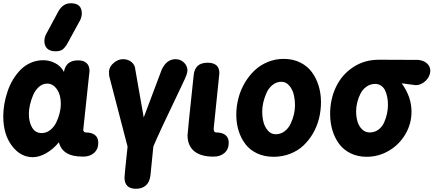

<svg xmlns="http://www.w3.org/2000/svg" viewBox="-29 -963 2705 1190"><path d="M455.1 -588.9Q489.7 -588.9 507.8 -571.8Q525.9 -554.7 525.9 -522L522 -487.8Q515.1 -418 486.8 -157.2Q487.8 -151.4 491.9 -146.7Q496.1 -142.1 502 -142.1Q540 -142.1 560.1 -125.7Q580.1 -109.4 580.1 -78.1Q580.1 -38.1 553.7 -15.1Q527.3 7.8 486.8 7.8Q419.9 7.8 383.8 -14.4Q347.7 -36.6 335.9 -81.1Q301.3 -38.6 257.8 -13.7Q214.4 11.2 173.8 11.2Q98.1 11.2 44.7 -59.6Q-8.8 -130.4 -8.8 -242.2Q-8.8 -279.3 -2 -318.6Q4.9 -357.9 18.1 -397Q31.2 -436 52.2 -470.7Q73.2 -505.4 99.9 -532Q126.5 -558.6 162.4 -574.2Q198.2 -589.8 238.8 -589.8Q277.8 -589.8 313.2 -571.5Q348.6 -553.2 367.2 -517.1Q378.9 -588.9 455.1 -588.9ZM229 -138.2Q258.3 -138.2 282.2 -157Q306.2 -175.8 319.8 -204.3Q333.5 -232.9 340.8 -262.5Q348.1 -292 348.1 -317.9Q348.1 -375.5 323.5 -410.2Q298.8 -444.8 264.2 -444.8Q235.4 -444.8 212.4 -424.6Q189.5 -404.3 176.5 -374Q163.6 -343.8 156.7 -313.2Q149.9 -282.7 149.9 -257.8Q149.9 -206.1 170.2 -172.1Q190.4 -138.2 229 -138.2ZM467.8 -837.9 394 -703.1Q386.7 -689 382.1 -681.9Q377.4 -674.8 368.2 -664.6Q358.9 -654.3 346.2 -649.7Q333.5 -645 316.9 -645Q281.2 -645 263.7 -662.1Q246.1 -679.2 246.1 -708Q246.1 -733.4 258.8 -754.9L332 -891.1Q360.4 -942.9 410.2 -942.9Q478 -942.9 478 -879.9Q478 -859.4 467.8 -837.9Z M761.7 -54.2 647.5 -493.2Q646.5 -496.1 646.5 -522Q649.9 -552.2 677 -574.2Q704.1 -596.2 733.4 -596.2Q765.6 -596.2 786.9 -577.9Q808.1 -559.6 809.6 -532.2L861.8 -234.9L973.6 -532.2Q1003.9 -596.2 1059.6 -596.2Q1088.9 -596.2 1110.8 -575.7Q1132.8 -555.2 1132.8 -524.9Q1131.8 -512.7 1126.2 -496.8Q1120.6 -481 1098.6 -435.1Q950.7 -127 921.4 -55.2L903.8 121.1Q899.4 164.1 876 185.5Q852.5 207 813.5 207Q742.7 207 742.7 137.2Q742.7 121.6 761.7 -54.2Z M1171.4 -497.1Q1178.7 -574.2 1257.3 -574.2Q1330.6 -574.2 1330.6 -509.8Q1330.6 -508.8 1330.3 -506.3Q1330.1 -503.9 1329.3 -496.6Q1328.6 -489.3 1327.6 -480L1295.4 -166Q1295.4 -142.1 1310.5 -142.1Q1348.6 -142.1 1368.7 -125.7Q1388.7 -109.4 1388.7 -78.1Q1388.7 -38.1 1362.3 -15.1Q1335.9 7.8 1295.4 7.8Q1213.9 7.8 1173.6 -26.9Q1133.3 -61.5 1133.3 -125Q1133.3 -140.1 1171.4 -497.1Z M1729.5 -598.1Q1786.1 -598.1 1831.1 -575.9Q1876 -553.7 1903.8 -516.1Q1931.6 -478.5 1946 -430.9Q1960.4 -383.3 1960.4 -330.1Q1960.4 -277.3 1948 -227.8Q1935.5 -178.2 1910.4 -135.3Q1885.3 -92.3 1850.6 -60.1Q1815.9 -27.8 1768.3 -9.5Q1720.7 8.8 1666.5 8.8Q1609.9 8.8 1564.9 -12.2Q1520 -33.2 1492.2 -69.6Q1464.4 -106 1450 -152.3Q1435.5 -198.7 1435.5 -252Q1435.5 -304.7 1449 -355.5Q1462.4 -406.2 1488.3 -450Q1514.2 -493.7 1549.3 -526.9Q1584.5 -560.1 1631.1 -579.1Q1677.7 -598.1 1729.5 -598.1ZM1714.4 -456.1Q1684.6 -456.1 1660.4 -436.5Q1636.2 -417 1623 -387.7Q1609.9 -358.4 1603 -328.6Q1596.2 -298.8 1596.2 -272.9Q1596.2 -237.3 1604 -206.5Q1611.8 -175.8 1631.6 -153.3Q1651.4 -130.9 1680.2 -130.9Q1710.4 -130.9 1734.6 -149.2Q1758.8 -167.5 1772.2 -195.8Q1785.6 -224.1 1792.5 -253.4Q1799.3 -282.7 1799.3 -309.1Q1799.3 -345.2 1791.5 -377.2Q1783.7 -409.2 1763.7 -432.6Q1743.7 -456.1 1714.4 -456.1Z M2319.3 -592.8 2562 -591.8Q2594.7 -589.4 2616.5 -570.8Q2638.2 -552.2 2638.2 -522Q2635.3 -485.8 2607.4 -460.4Q2579.6 -435.1 2547.4 -435.1L2460.4 -446.8Q2521.5 -362.8 2521.5 -271Q2521.5 -195.8 2483.6 -131.3Q2445.8 -66.9 2381.8 -29.1Q2317.9 8.8 2244.1 8.8Q2188 8.8 2143.8 -12.9Q2099.6 -34.7 2072.3 -72Q2044.9 -109.4 2031 -156.5Q2017.1 -203.6 2017.1 -256.8Q2017.1 -348.1 2053.5 -424.3Q2089.8 -500.5 2159.7 -546.6Q2229.5 -592.8 2319.3 -592.8ZM2262.2 -142.1Q2293 -142.1 2316.2 -159.2Q2339.4 -176.3 2351.6 -203.6Q2363.8 -231 2369.6 -258.5Q2375.5 -286.1 2375.5 -313Q2375.5 -337.9 2371.3 -360.1Q2367.2 -382.3 2358.4 -401.4Q2349.6 -420.4 2333.5 -431.6Q2317.4 -442.9 2296.4 -442.9Q2266.1 -442.9 2242.2 -425.8Q2218.3 -408.7 2205.1 -382.3Q2191.9 -356 2185.1 -327.9Q2178.2 -299.8 2178.2 -273.9Q2178.2 -239.7 2186.3 -211.2Q2194.3 -182.6 2214.1 -162.4Q2233.9 -142.1 2262.2 -142.1Z"/></svg>

Font: BPreplay
Style: Bold Italic
Weight: 700
Italic angle: -6°
Designer: Magenta/George Triantafyllakos
Foundry: Magenta/George Triantafyllakos
Version: Version 1.00